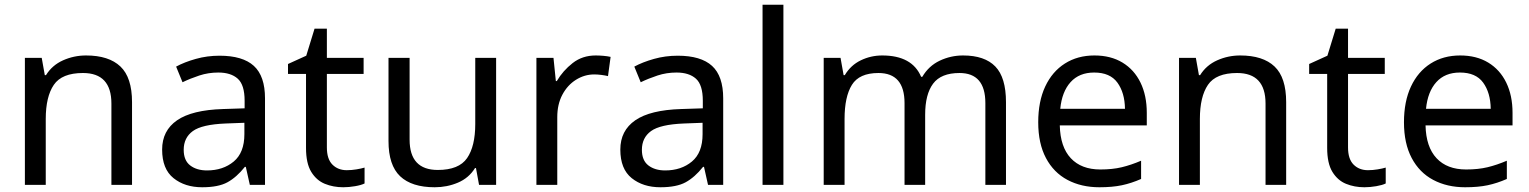

<svg xmlns="http://www.w3.org/2000/svg" viewBox="-20 -780 6452 810"><path d="M343 -546Q439 -546 488 -499.5Q537 -453 537 -349V0H450V-343Q450 -472 330 -472Q241 -472 207 -422Q173 -372 173 -278V0H85V-536H156L169 -463H174Q200 -505 246 -525.5Q292 -546 343 -546Z M906 -545Q1004 -545 1051 -502Q1098 -459 1098 -365V0H1034L1017 -76H1013Q978 -32 939.5 -11Q901 10 833 10Q760 10 712 -28.5Q664 -67 664 -149Q664 -229 727 -272.5Q790 -316 921 -320L1012 -323V-355Q1012 -422 983 -448Q954 -474 901 -474Q859 -474 821 -461.5Q783 -449 750 -433L723 -499Q758 -518 806 -531.5Q854 -545 906 -545ZM932 -259Q832 -255 793.5 -227Q755 -199 755 -148Q755 -103 782.5 -82Q810 -61 853 -61Q921 -61 966 -98.5Q1011 -136 1011 -214V-262Z M1443 -62Q1463 -62 1484 -65.5Q1505 -69 1518 -73V-6Q1504 1 1478 5.5Q1452 10 1428 10Q1386 10 1350.5 -4.5Q1315 -19 1293 -55Q1271 -91 1271 -156V-468H1195V-510L1272 -545L1307 -659H1359V-536H1514V-468H1359V-158Q1359 -109 1382.5 -85.5Q1406 -62 1443 -62Z M2073 -536V0H2001L1988 -71H1984Q1958 -29 1912 -9.5Q1866 10 1814 10Q1717 10 1668 -36.5Q1619 -83 1619 -185V-536H1708V-191Q1708 -63 1827 -63Q1916 -63 1950.5 -113Q1985 -163 1985 -257V-536Z M2493 -546Q2508 -546 2525.5 -544.5Q2543 -543 2556 -540L2545 -459Q2532 -462 2516.5 -464Q2501 -466 2487 -466Q2446 -466 2410 -443.5Q2374 -421 2352.5 -380.5Q2331 -340 2331 -286V0H2243V-536H2315L2325 -438H2329Q2355 -482 2396 -514Q2437 -546 2493 -546Z M2839 -545Q2937 -545 2984 -502Q3031 -459 3031 -365V0H2967L2950 -76H2946Q2911 -32 2872.5 -11Q2834 10 2766 10Q2693 10 2645 -28.5Q2597 -67 2597 -149Q2597 -229 2660 -272.5Q2723 -316 2854 -320L2945 -323V-355Q2945 -422 2916 -448Q2887 -474 2834 -474Q2792 -474 2754 -461.5Q2716 -449 2683 -433L2656 -499Q2691 -518 2739 -531.5Q2787 -545 2839 -545ZM2865 -259Q2765 -255 2726.5 -227Q2688 -199 2688 -148Q2688 -103 2715.5 -82Q2743 -61 2786 -61Q2854 -61 2899 -98.5Q2944 -136 2944 -214V-262Z M3285 0H3197V-760H3285Z M4043 -546Q4134 -546 4179 -499.5Q4224 -453 4224 -349V0H4137V-345Q4137 -472 4028 -472Q3950 -472 3916.5 -427Q3883 -382 3883 -296V0H3796V-345Q3796 -472 3686 -472Q3605 -472 3574 -422Q3543 -372 3543 -278V0H3455V-536H3526L3539 -463H3544Q3569 -505 3611.5 -525.5Q3654 -546 3702 -546Q3828 -546 3866 -456H3871Q3898 -502 3944.5 -524Q3991 -546 4043 -546Z M4597 -546Q4666 -546 4715.5 -516Q4765 -486 4791.5 -431.5Q4818 -377 4818 -304V-251H4451Q4453 -160 4497.5 -112.5Q4542 -65 4622 -65Q4673 -65 4712.5 -74.5Q4752 -84 4794 -102V-25Q4753 -7 4713 1.5Q4673 10 4618 10Q4542 10 4483.5 -21Q4425 -52 4392.5 -113.5Q4360 -175 4360 -264Q4360 -352 4389.5 -415Q4419 -478 4472.5 -512Q4526 -546 4597 -546ZM4596 -474Q4533 -474 4496.5 -433.5Q4460 -393 4453 -321H4726Q4725 -389 4694 -431.5Q4663 -474 4596 -474Z M5212 -546Q5308 -546 5357 -499.5Q5406 -453 5406 -349V0H5319V-343Q5319 -472 5199 -472Q5110 -472 5076 -422Q5042 -372 5042 -278V0H4954V-536H5025L5038 -463H5043Q5069 -505 5115 -525.5Q5161 -546 5212 -546Z M5751 -62Q5771 -62 5792 -65.5Q5813 -69 5826 -73V-6Q5812 1 5786 5.5Q5760 10 5736 10Q5694 10 5658.5 -4.5Q5623 -19 5601 -55Q5579 -91 5579 -156V-468H5503V-510L5580 -545L5615 -659H5667V-536H5822V-468H5667V-158Q5667 -109 5690.5 -85.5Q5714 -62 5751 -62Z M6140 -546Q6209 -546 6258.5 -516Q6308 -486 6334.5 -431.5Q6361 -377 6361 -304V-251H5994Q5996 -160 6040.5 -112.5Q6085 -65 6165 -65Q6216 -65 6255.5 -74.5Q6295 -84 6337 -102V-25Q6296 -7 6256 1.5Q6216 10 6161 10Q6085 10 6026.5 -21Q5968 -52 5935.5 -113.5Q5903 -175 5903 -264Q5903 -352 5932.5 -415Q5962 -478 6015.5 -512Q6069 -546 6140 -546ZM6139 -474Q6076 -474 6039.5 -433.5Q6003 -393 5996 -321H6269Q6268 -389 6237 -431.5Q6206 -474 6139 -474Z"/></svg>

Font: Noto Sans Historical
Style: Regular
Weight: 400
Designer: Monotype Design Team
Foundry: Monotype Imaging Inc.
Version: Version 2.013; ttfautohint (v1.8.4.7-5d5b)